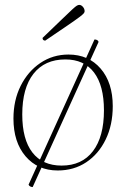

<svg xmlns="http://www.w3.org/2000/svg" viewBox="-20 -685 516 785"><path d="M216 12Q134 12 84.5 -46Q35 -104 35 -200Q35 -275 64.5 -334Q94 -393 145 -427.5Q196 -462 260 -462Q342 -462 391.5 -404.5Q441 -347 441 -251Q441 -174 412 -114.5Q383 -55 332.5 -21.5Q282 12 216 12ZM232 -8Q315 -8 360 -67Q405 -126 405 -234Q405 -335 364.5 -388.5Q324 -442 247 -442Q163 -442 117 -383.5Q71 -325 71 -217Q71 -115 112.5 -61.5Q154 -8 232 -8ZM113.6 79.8Q108.7 79.8 103.8 77.4Q98.9 74.9 96.8 70L366.3 -523.6Q371.9 -523.6 376.5 -521.5Q381 -519.4 383.1 -513.8ZM165 -519Q154 -519 154 -530Q205 -579 233.5 -606.5Q262 -634 275.5 -646.5Q289 -659 294.5 -662Q300 -665 304 -665Q312 -665 319 -657Q326 -649 326 -639Q326 -635 322.5 -630.5Q319 -626 304.5 -615Q290 -604 257 -581.5Q224 -559 165 -519Z"/></svg>

Font: Petrona Thin
Style: Regular
Weight: 100
Designer: Ringo R. Seeber
Foundry: Ringo R. Seeber
Version: Version 2.001; ttfautohint (v1.8.3)